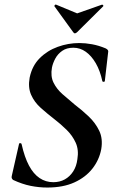

<svg xmlns="http://www.w3.org/2000/svg" viewBox="-20 -829 510 861"><path d="M192 12Q155 12 117.5 4.5Q80 -3 39 -22Q35 -25 33 -29.5Q31 -34 33 -41L65 -182Q65 -187 70.5 -187Q76 -187 77 -182Q90 -124 110 -86.5Q130 -49 157.5 -30.5Q185 -12 219 -12Q248 -12 270.5 -24.5Q293 -37 308 -60Q323 -83 327 -115Q334 -157 319.5 -189Q305 -221 278.5 -247Q252 -273 222 -296Q191 -320 162.5 -345.5Q134 -371 119.5 -404Q105 -437 113 -481Q124 -534 158 -568Q192 -602 239 -619Q286 -636 336 -636Q363 -636 393 -630.5Q423 -625 454 -612Q468 -605 465 -595L450 -465Q449 -462 444.5 -462Q440 -462 439 -465Q429 -512 409.5 -545.5Q390 -579 364.5 -597Q339 -615 309 -615Q279 -615 259 -601Q239 -587 228 -566.5Q217 -546 213 -526Q206 -487 220 -458.5Q234 -430 260 -407Q286 -384 315 -360Q348 -335 378 -306.5Q408 -278 425 -242.5Q442 -207 434 -160Q425 -112 394.5 -73Q364 -34 313.5 -11Q263 12 192 12ZM308 -685 224 -801Q223 -803 226 -806.5Q229 -810 232 -808L326 -769L437 -808Q439 -809 442 -806Q445 -803 443 -801L326 -685Q315 -674 308 -685Z"/></svg>

Font: Cormorant Infant Light
Style: Italic
Weight: 300
Italic angle: -10°
Designer: Christian Thalmann (Catharsis Fonts)
Foundry: Catharsis Fonts
Version: Version 4.001